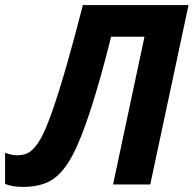

<svg xmlns="http://www.w3.org/2000/svg" viewBox="-50 -734 770 764"><path d="M392.1 -587.9Q353.5 -431.6 313.5 -306.2Q273.4 -180.7 237.5 -114Q201.7 -47.4 157.5 -18.8Q113.3 9.8 40 9.8Q1 9.8 -29.8 -2V-126Q-3.9 -116.2 19 -116.2Q50.8 -116.2 71.3 -131.6Q91.8 -147 111.3 -181.2Q130.9 -215.3 156.5 -287.4Q182.1 -359.4 213.6 -468.8Q245.1 -578.1 279.8 -713.9H700.2L547.9 0H399.9L524.9 -587.9Z"/></svg>

Font: Zoram GWebM
Style: Bold Italic
Weight: 700
Italic angle: -12°
Foundry: Ascender Corporation
Version: Version 1.000